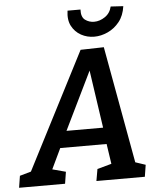

<svg xmlns="http://www.w3.org/2000/svg" viewBox="-96 -967 839 1019"><g transform="rotate(-5 323.5 -458.0)"><path d="M219 -63 209 0H-36L-26 -63L34 -80L353 -701L477 -704L590 -81L644 -63L634 0H376L387 -63L463 -84L447 -191H200L148 -82ZM241 -279H436L391 -587ZM432 -764Q394 -764 362 -781.5Q330 -799 312.5 -832Q295 -865 302 -914H371Q369 -874 390 -858.5Q411 -843 438 -843Q468 -843 496 -862Q524 -881 532 -916L599 -912Q592 -862 566 -829.5Q540 -797 504 -780.5Q468 -764 432 -764Z"/></g></svg>

Font: Bitter SemiBold
Style: Italic
Weight: 600
Italic angle: -9°
Designer: Sol Matas, and Bitter project Authors
Foundry: Sol Matas
Version: Version 2.001